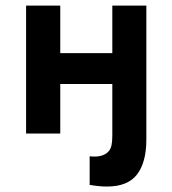

<svg xmlns="http://www.w3.org/2000/svg" viewBox="-20 -477 616 686"><path d="M195.3 -457V-287.1H381.3V-457H502.9V21.5Q502.9 103 469.7 146.2Q436.5 189.5 362.3 189.5Q348.1 189.5 333 188Q317.9 186.5 300.3 183.6V81.5Q325.7 84 341.3 79.6Q356.9 75.2 366.2 65.7Q375.5 56.2 378.4 42Q381.3 27.8 381.3 8.3V-176.8H195.3V0H73.2V-457Z"/></svg>

Font: PT Astra Sans
Style: Bold
Weight: 700
Designer: A.Korolkova, I. Chaeva
Foundry: ParaType Ltd
Version: Version 1.001; ttfautohint (v1.6)